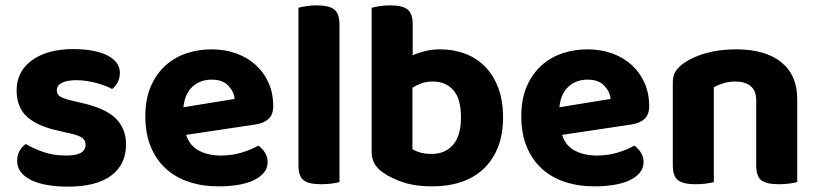

<svg xmlns="http://www.w3.org/2000/svg" viewBox="-20 -680 3050 716"><path d="M450 -141Q450 -67 395 -25.5Q340 16 233 16Q191 16 156.5 10Q122 4 97 -8Q72 -20 58 -38Q44 -56 44 -80Q44 -102 53 -117.5Q62 -133 76 -143Q105 -126 142 -113Q179 -100 228 -100Q299 -100 299 -140Q299 -157 286.5 -166Q274 -175 244 -182L204 -191Q122 -208 82 -243.5Q42 -279 42 -343Q42 -414 99.5 -455.5Q157 -497 254 -497Q290 -497 322 -491.5Q354 -486 377 -475Q400 -464 413.5 -447.5Q427 -431 427 -409Q427 -389 419 -373.5Q411 -358 398 -348Q390 -353 374.5 -359Q359 -365 341 -370Q323 -375 303 -378Q283 -381 266 -381Q231 -381 211.5 -371.5Q192 -362 192 -343Q192 -329 203 -321Q214 -313 243 -306L281 -297Q372 -277 411 -239Q450 -201 450 -141Z M674 -177Q688 -135 723 -117.5Q758 -100 804 -100Q846 -100 883 -111.5Q920 -123 943 -137Q958 -127 968 -111Q978 -95 978 -76Q978 -53 964 -36Q950 -19 925.5 -7.5Q901 4 867.5 9.5Q834 15 794 15Q735 15 685 -1.5Q635 -18 599 -50.5Q563 -83 542.5 -132Q522 -181 522 -247Q522 -311 542.5 -358Q563 -405 597.5 -436Q632 -467 676.5 -481.5Q721 -496 768 -496Q819 -496 861.5 -480.5Q904 -465 934.5 -437Q965 -409 982 -370Q999 -331 999 -285Q999 -253 982 -237Q965 -221 934 -216ZM769 -383Q726 -383 697.5 -356.5Q669 -330 664 -280L855 -311Q853 -337 832 -360Q811 -383 769 -383Z M1177 7Q1132 7 1112.5 -7.5Q1093 -22 1093 -64V-651Q1103 -654 1121.5 -657Q1140 -660 1162 -660Q1206 -660 1226 -645Q1246 -630 1246 -588V-1Q1235 2 1217 4.5Q1199 7 1177 7Z M1622 -496Q1671 -496 1714 -480Q1757 -464 1788.5 -432Q1820 -400 1838 -352.5Q1856 -305 1856 -242Q1856 -179 1837 -131Q1818 -83 1783.5 -50.5Q1749 -18 1700.5 -1.5Q1652 15 1592 15Q1529 15 1484 0Q1439 -15 1409 -36Q1366 -65 1366 -112V-651Q1377 -654 1395 -657Q1413 -660 1435 -660Q1480 -660 1499.5 -645Q1519 -630 1519 -588V-474Q1539 -483 1565 -489.5Q1591 -496 1622 -496ZM1594 -376Q1571 -376 1552.5 -369.5Q1534 -363 1518 -353V-124Q1530 -116 1548 -111Q1566 -106 1590 -106Q1640 -106 1669.5 -140Q1699 -174 1699 -242Q1699 -312 1670.5 -344Q1642 -376 1594 -376Z M2076 -177Q2090 -135 2125 -117.5Q2160 -100 2206 -100Q2248 -100 2285 -111.5Q2322 -123 2345 -137Q2360 -127 2370 -111Q2380 -95 2380 -76Q2380 -53 2366 -36Q2352 -19 2327.5 -7.5Q2303 4 2269.5 9.5Q2236 15 2196 15Q2137 15 2087 -1.5Q2037 -18 2001 -50.5Q1965 -83 1944.5 -132Q1924 -181 1924 -247Q1924 -311 1944.5 -358Q1965 -405 1999.5 -436Q2034 -467 2078.5 -481.5Q2123 -496 2170 -496Q2221 -496 2263.5 -480.5Q2306 -465 2336.5 -437Q2367 -409 2384 -370Q2401 -331 2401 -285Q2401 -253 2384 -237Q2367 -221 2336 -216ZM2171 -383Q2128 -383 2099.5 -356.5Q2071 -330 2066 -280L2257 -311Q2255 -337 2234 -360Q2213 -383 2171 -383Z M2800 -307Q2800 -342 2779 -359Q2758 -376 2723 -376Q2699 -376 2679 -370Q2659 -364 2642 -355V-1Q2632 2 2614 4.5Q2596 7 2574 7Q2529 7 2509 -7.5Q2489 -22 2489 -64V-373Q2489 -399 2500 -415Q2511 -431 2531 -445Q2563 -468 2613.5 -482Q2664 -496 2725 -496Q2834 -496 2893.5 -448Q2953 -400 2953 -311V-1Q2942 2 2924 4.5Q2906 7 2884 7Q2839 7 2819.5 -7.5Q2800 -22 2800 -64V-307Z"/></svg>

Font: Baloo Bhai 2
Style: Bold
Weight: 700
Designer: Supriya Tembe, Noopur Datye and Ek Type
Foundry: Ek Type
Version: Version 1.640;PS 1.000;hotconv 16.6.51;makeotf.lib2.5.65220;